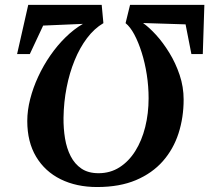

<svg xmlns="http://www.w3.org/2000/svg" viewBox="-20 -763 863 792"><path d="M823 -743 816.5 -540H769.5L745.5 -662.5L570 -668Q595 -650.5 623.8 -619Q652.5 -587.5 678.5 -545.2Q704.5 -503 721 -453.8Q737.5 -404.5 737.5 -352.5Q737.5 -278.5 716.5 -213.2Q695.5 -148 651.8 -98.2Q608 -48.5 540.8 -20Q473.5 8.5 380.5 8.5Q295.5 8.5 230.5 -23.5Q165.5 -55.5 129 -116.5Q92.5 -177.5 92.5 -264Q92.5 -307.5 104.5 -354.5Q116.5 -401.5 137.8 -447.2Q159 -493 187.8 -534.5Q216.5 -576 250.8 -609.5Q285 -643 322 -664.5L158 -657.5L103 -540H50.5L96.5 -743H399.5L406.5 -667.5Q369 -645.5 339 -605.8Q309 -566 287.8 -514Q266.5 -462 254.8 -402Q243 -342 242 -277.5Q241.5 -233 248.2 -192Q255 -151 271.5 -118.8Q288 -86.5 316 -67.5Q344 -48.5 386.5 -48.5Q435 -48.5 473.2 -73Q511.5 -97.5 538.2 -140.2Q565 -183 579 -239Q593 -295 593 -358Q593 -406.5 585.5 -455Q578 -503.5 564.5 -546.2Q551 -589 534 -620.8Q517 -652.5 498 -667.5L516.5 -743Z"/></svg>

Font: Merriweather 60pt
Style: Bold Italic
Weight: 700
Italic angle: -7.8°
Version: Version 2.101